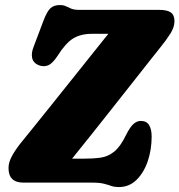

<svg xmlns="http://www.w3.org/2000/svg" viewBox="-20 -740 727 778"><path d="M352.5 0H75Q14.5 0 14.5 -59Q14.5 -83.5 29.8 -110.2Q45 -137 65 -161.5Q84 -185 116.8 -225.5Q149.5 -266 189.5 -316Q229.5 -366 271.5 -418.5Q313.5 -471 351.8 -519Q390 -567 419 -603H353Q307 -603 276.2 -584Q245.5 -565 213.5 -514Q191.5 -480.5 172 -474.2Q152.5 -468 133 -477.5Q113.5 -487 110 -506.2Q106.5 -525.5 116 -550L156.5 -657Q171 -695 185 -707.2Q199 -719.5 222 -719.5Q237 -719.5 246.8 -714.8Q256.5 -710 268.5 -705Q280.5 -700 301.5 -700H624.5Q657.5 -700 672.2 -689.5Q687 -679 687 -654Q687 -630 670.2 -603.5Q653.5 -577 629 -547Q617 -532 588.5 -496Q560 -460 521.5 -411Q483 -362 439.2 -306.8Q395.5 -251.5 352.2 -197Q309 -142.5 272 -97H317.5Q357.5 -97 387.8 -101.2Q418 -105.5 443 -125.8Q468 -146 491 -193.5Q507 -225.5 521 -237.8Q535 -250 550.5 -250Q574 -250 584.2 -233Q594.5 -216 594.5 -186.5Q594.5 -134 578.8 -87.2Q563 -40.5 533.2 -11.2Q503.5 18 461.5 18Q444 18 431.2 13.5Q418.5 9 401.2 4.5Q384 0 352.5 0Z"/></svg>

Font: Fraunces 144pt S100 Black
Style: Italic
Weight: 900
Italic angle: -16°
Version: Version 1.000; ttfautohint (v1.8.3)